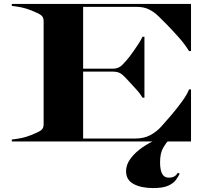

<svg xmlns="http://www.w3.org/2000/svg" viewBox="-20 -720 1092 977"><path d="M894.5 164Q887.5 178 875.5 195Q863.5 212 836.8 224.5Q810 237 759.5 237Q699 237 660.2 216.5Q621.5 196 621.5 151Q621.5 121 640.2 93Q659 65 689.5 41.2Q720 17.5 755.8 0Q791.5 -17.5 825.5 -27L834.5 -1Q827 4 810.8 31.2Q794.5 58.5 794.5 106Q794.5 184 837.5 184Q857 184 867.5 177.5Q878 171 884.5 159ZM40 -10Q70.5 -13.5 92 -18.2Q113.5 -23 138 -32.5Q176 -47.5 189 -57.2Q202 -67 202 -87.5V-612.5Q202 -633 189 -642.8Q176 -652.5 138 -667.5Q113.5 -677 92 -681.8Q70.5 -686.5 40 -690V-700H952V-460H942Q920 -495.5 891.2 -528Q862.5 -560.5 829 -595Q806 -618.5 784.8 -639Q763.5 -659.5 737.8 -672.2Q712 -685 676 -685H403V-370.5H556Q583.5 -370.5 602.8 -390.2Q622 -410 639 -431.5Q648 -443.5 661 -461.8Q674 -480 686.2 -499.2Q698.5 -518.5 705 -533H715V-223H705Q690 -248 671 -267.8Q652 -287.5 635 -307Q619 -325.5 601.8 -340.5Q584.5 -355.5 556 -355.5H403V-15H666Q712.5 -15 744.2 -32Q776 -49 800.8 -76.2Q825.5 -103.5 851.5 -134Q883 -171.5 907.2 -205Q931.5 -238.5 942 -265H952V0H40Z"/></svg>

Font: Engraving CC
Style: Bold
Weight: 700
Designer: indestructible type*
Foundry: Cowboy Collective
Version: Version 1.000